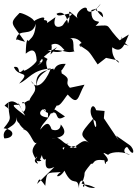

<svg xmlns="http://www.w3.org/2000/svg" viewBox="-21 -930 750 1052"><path d="M355 -147C332 -121 311 -200 243 -176C287 -169 302 -167 264 -172C326 -175 353 -201 312 -248C309 -203 261 -218 261 -223C247 -265 230 -258 199 -219C211 -257 231 -258 258 -310C308 -331 272 -253 335 -292C264 -338 296 -329 252 -328C230 -363 247 -303 241 -286C150 -296 235 -362 230 -317C197 -368 220 -298 267 -310C308 -396 297 -330 278 -372C293 -313 335 -398 350 -412C409 -346 404 -398 442 -466L362 -449C325 -488 382 -489 317 -528C315 -561 305 -517 339 -580C266 -585 278 -524 272 -554C190 -539 169 -512 181 -446C169 -529 259 -542 238 -555C214 -631 281 -585 187 -635C193 -609 244 -608 183 -570C233 -611 173 -588 159 -536C209 -606 199 -613 292 -672C228 -601 270 -637 261 -685C309 -707 328 -647 345 -649C323 -672 331 -626 240 -655C332 -664 341 -631 392 -651C369 -638 399 -729 356 -719C441 -736 429 -637 461 -698C368 -698 449 -651 415 -682C473 -642 456 -664 514 -577L560 -613L621 -600C658 -568 586 -598 594 -671C645 -633 661 -684 685 -741C617 -697 603 -701 684 -680C640 -698 641 -771 648 -696C543 -797 604 -794 503 -788C556 -839 474 -776 480 -875C544 -889 474 -895 544 -835C543 -899 467 -839 531 -910C512 -877 469 -850 456 -876C456 -915 374 -851 409 -826C322 -903 379 -854 351 -800C353 -798 343 -882 289 -855C295 -829 349 -863 374 -854C305 -785 305 -745 333 -803C322 -779 258 -763 283 -836C198 -777 266 -819 219 -820C238 -855 156 -814 166 -812C168 -829 97 -862 86 -859C26 -797 41 -808 116 -701C25 -724 112 -717 67 -712C79 -785 153 -719 175 -800C169 -685 109 -734 150 -666C129 -739 122 -716 120 -636C157 -667 177 -658 180 -598C175 -577 95 -523 111 -550C63 -506 101 -572 55 -563C79 -502 153 -548 84 -472C140 -498 154 -547 257 -555C249 -525 191 -412 148 -487C202 -436 149 -414 140 -379C130 -384 97 -349 102 -371C118 -375 129 -323 103 -316C77 -384 60 -392 117 -296C56 -342 27 -363 88 -354C70 -361 46 -398 4 -351C56 -319 10 -311 27 -375C20 -273 58 -298 -1 -227C69 -219 55 -170 2 -172C-18 -238 75 -226 69 -288C73 -262 68 -261 130 -225C49 -311 83 -220 153 -200C164 -217 145 -229 104 -222C150 -218 162 -118 185 -154C135 -98 164 -89 187 -33C142 -46 204 -95 174 -59C177 -37 222 -50 198 -55C231 -134 231 -132 212 -122C195 -55 237 -30 235 -87C221 -15 229 7 277 -15C246 15 196 63 182 78C194 55 189 34 227 88C235 10 232 17 312 13C269 41 307 49 332 5C379 106 402 27 412 102C409 39 453 55 439 95C421 81 447 72 501 99C445 105 440 70 426 78C462 -7 416 44 478 -33C499 -27 479 -62 551 -52C553 -45 555 -16 560 -42C600 -55 503 -117 572 -81C575 -92 633 -108 692 -82C633 -89 673 -140 680 -119C714 -62 721 -112 688 -136L615 -187L629 -161L548 -282L552 -322L506 -326C485 -387 451 -306 503 -265C513 -224 497 -219 490 -280C410 -189 418 -195 468 -145C430 -185 399 -111 361 -121C408 -150 421 -90 338 -143C302 -47 368 -63 321 -119L340 -129Z"/></svg>

Font: Hussar Lance
Style: Regular
Weight: 700
Foundry: Cannot Into Space Fonts, PlusOne Fonts
Version: Version 2.27